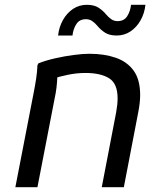

<svg xmlns="http://www.w3.org/2000/svg" viewBox="-20 -780 680 800"><path d="M44 0 120 -392Q126 -422 130.5 -451.5Q135 -481 136 -508L140 -516Q170 -528 209.5 -537Q249 -546 287.5 -551Q326 -556 352 -556Q414 -556 462 -539.5Q510 -523 537 -485.5Q564 -448 564 -384Q564 -369 562 -350.5Q560 -332 556 -312L496 0H404L464 -312Q467 -329 468.5 -343Q470 -357 470 -370Q470 -432 434.5 -454Q399 -476 336 -476Q300 -476 263.5 -468.5Q227 -461 200 -452L220 -476Q219 -459 217.5 -437Q216 -415 212 -392L136 0ZM222 -632Q226 -668 242.5 -697Q259 -726 284.5 -743Q310 -760 342 -760Q372 -760 390.5 -748Q409 -736 422 -720Q432 -708 443.5 -700Q455 -692 470 -692Q497 -692 510 -712.5Q523 -733 526 -760H586Q582 -724 565.5 -695Q549 -666 523.5 -649Q498 -632 466 -632Q436 -632 417.5 -644Q399 -656 386 -672Q376 -684 364.5 -692Q353 -700 338 -700Q311 -700 298 -679.5Q285 -659 282 -632Z"/></svg>

Font: Kufam
Style: Italic
Weight: 400
Italic angle: -11°
Designer: Artur Schmal
Foundry: Original Type
Version: Version 1.301; ttfautohint (v1.8.3)